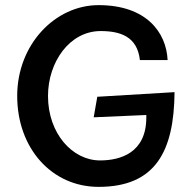

<svg xmlns="http://www.w3.org/2000/svg" viewBox="-20 -725 756 748"><path d="M660 -366 359 -348 345 -268 550 -277V-267C550 -129 448 -100 370 -100C262 -100 167 -205 167 -351C167 -483 251 -604 372 -604C448 -604 515 -583 525 -491H633C628 -598 551 -705 364 -705C195 -705 47 -552 47 -351C47 -148 181 3 364 3C587 3 658 -137 660 -366Z"/></svg>

Font: Bluebird
Style: Li
Weight: 300
Designer: Jasper
Foundry: Cannot Into Space Fonts
Version: Version 0.98